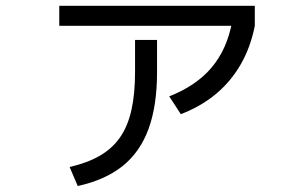

<svg xmlns="http://www.w3.org/2000/svg" viewBox="-20 -589 1040 652"><path d="M216.3 -22Q276.7 -35.7 319 -60.2Q361.3 -84.7 387.6 -122.5Q414 -160.4 426.3 -215.2Q438.6 -270 438.6 -344V-453.3H513.3V-344Q513.3 -230.3 484.5 -151.5Q455.7 -72.7 396.4 -25.2Q337 22.3 244 42.7ZM554.7 -261.7Q646.6 -298 698.6 -359.7Q750.6 -421.3 767.9 -513.3L845.3 -501.3Q831 -429 797.8 -371Q764.7 -313 713.7 -270.3Q662.7 -227.6 594 -201.3ZM181.3 -501.3V-569.3H845.3V-501.3Z"/></svg>

Font: M PLUS 1 Thin
Style: Regular
Weight: 100
Designer: Coji Morishita
Foundry: UNDERFOREST DESIGN
Version: Version 1.001